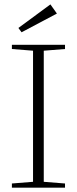

<svg xmlns="http://www.w3.org/2000/svg" viewBox="-20 -871 357 891"><path d="M80.1 -721.2 65.4 -741.2 213.9 -850.6 244.1 -808.1ZM35.2 0V-19.5L133.3 -27.3V-635.7L35.2 -643.6V-663.1H281.7V-643.6L183.1 -635.7V-27.3L281.7 -19.5V0Z"/></svg>

Font: Elstob ExtraLight
Style: Regular
Weight: 200
Designer: Peter S. Baker
Version: Version 1.015